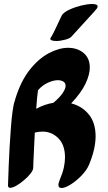

<svg xmlns="http://www.w3.org/2000/svg" viewBox="-20 -939 538 960"><path d="M425 -115Q413 -87 386.5 -60Q360 -33 332.5 -16Q305 1 288 1Q272 1 272 -14Q272 -19 274 -25.5Q276 -32 279 -41Q293 -73 299 -100.5Q305 -128 305 -152Q305 -214 272 -247.5Q239 -281 192 -281Q173 -281 154 -276Q152 -232 150 -193Q148 -154 147 -128.5Q146 -103 146 -100Q146 -88 132.5 -71Q119 -54 99.5 -37.5Q80 -21 61.5 -10.5Q43 0 31 0Q20 0 20 -12Q20 -13 21 -40Q22 -67 23.5 -110Q25 -153 28 -203Q31 -253 34.5 -300.5Q38 -348 43 -383.5Q48 -419 53 -432Q53 -433 54 -433Q55 -438 56 -443Q84 -534 129 -590.5Q174 -647 225 -673.5Q276 -700 320 -700Q367 -700 398 -674Q429 -648 429 -601Q429 -566 407.5 -520.5Q386 -475 336 -422Q389 -409 423.5 -367.5Q458 -326 458 -257Q458 -227 450 -191.5Q442 -156 425 -115ZM269 -538Q247 -538 219.5 -525.5Q192 -513 170 -488Q168 -475 165.5 -450.5Q163 -426 161 -395Q203 -418 247 -425Q280 -453 294 -474.5Q308 -496 308 -510Q308 -524 297 -531Q286 -538 269 -538ZM234 -751Q239 -758 248 -776Q257 -794 266.5 -814.5Q276 -835 283 -849.5Q290 -864 290 -864Q301 -879 328.5 -891.5Q356 -904 387 -911.5Q418 -919 440 -919Q468 -919 468 -907Q468 -901 464 -896Q463 -894 450 -879.5Q437 -865 418.5 -845Q400 -825 382 -805Q364 -785 352 -772Q340 -759 340 -759Q333 -748 307.5 -741Q282 -734 261 -734Q245 -734 236.5 -738Q228 -742 234 -751Z"/></svg>

Font: Ga Maamli
Style: Regular
Weight: 400
Designer: Afotey Clement Nii Odai, Ama Asantewa Diaka, David Abbey-Thompson
Foundry: Sorkin Type Co.
Version: Version 1.000; ttfautohint (v1.8.4.7-5d5b)